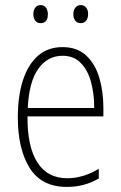

<svg xmlns="http://www.w3.org/2000/svg" viewBox="-20 -724 475 754"><path d="M226 -539Q283 -539 318.5 -506Q354 -473 370 -418.5Q386 -364 386 -300V-267H88Q87 -149 126.5 -86.5Q166 -24 244 -24Q306 -24 368 -61V-23Q340 -7 309.5 1.5Q279 10 242 10Q143 10 96.5 -64.5Q50 -139 50 -263Q50 -345 69.5 -407Q89 -469 128 -504Q167 -539 226 -539ZM226 -505Q167 -505 130.5 -454Q94 -403 89 -300H350Q350 -357 337 -403.5Q324 -450 296.5 -477.5Q269 -505 226 -505ZM111 -668Q111 -684 118.5 -694Q126 -704 139 -704Q153 -704 160.5 -694Q168 -684 168 -668Q168 -633 139 -633Q126 -633 118.5 -643Q111 -653 111 -668ZM268 -669Q268 -684 276 -694Q284 -704 297 -704Q310 -704 318 -694.5Q326 -685 326 -669Q326 -653 318.5 -643Q311 -633 297 -633Q283 -633 275.5 -643Q268 -653 268 -669Z"/></svg>

Font: Noto Sans Khmer UI Condensed ExtraLight
Style: Regular
Weight: 200
Width: 3
Designer: Danh Hong and the Monotype Design Team
Foundry: Monotype Imaging Inc.
Version: Version 2.002; ttfautohint (v1.8.4.7-5d5b)